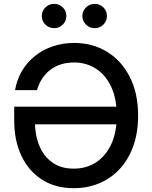

<svg xmlns="http://www.w3.org/2000/svg" viewBox="-20 -959 781 989"><path d="M359.4 10.3Q264.2 10.3 195.6 -34.2Q127 -78.6 90.1 -157Q53.2 -235.4 53.2 -336.9V-409.7H612.3V-318.4H130.9L159.7 -333.5Q159.7 -264.2 182.4 -209Q205.1 -153.8 249.5 -122.1Q293.9 -90.3 359.4 -90.3Q424.8 -90.3 474.9 -122.8Q524.9 -155.3 553.2 -216.6Q581.5 -277.8 581.5 -363.3Q581.5 -449.7 553.2 -511Q524.9 -572.3 474.9 -604.7Q424.8 -637.2 360.8 -637.2Q324.7 -637.2 293.7 -627.4Q262.7 -617.7 238.3 -598.6Q213.9 -579.6 196.8 -553.5Q179.7 -527.3 170.4 -494.6H57.6Q66.4 -548.3 92.8 -593Q119.1 -637.7 159.4 -670.2Q199.7 -702.6 251.5 -720.2Q303.2 -737.8 361.8 -737.8Q457.5 -737.8 532 -691.9Q606.4 -646 648.9 -562Q691.4 -478 691.4 -363.3Q691.4 -277.8 667.5 -209.2Q643.6 -140.6 599.4 -91.6Q555.2 -42.5 494.1 -16.1Q433.1 10.3 359.4 10.3ZM467.8 -814Q441.4 -814 422.9 -832.3Q404.3 -850.6 404.3 -876.5Q404.3 -902.3 422.9 -920.7Q441.4 -939 467.8 -939Q494.1 -939 512.5 -920.9Q530.8 -902.8 530.8 -876.5Q530.8 -850.6 512.5 -832.3Q494.1 -814 467.8 -814ZM258.8 -814Q232.4 -814 213.9 -832.3Q195.3 -850.6 195.3 -876.5Q195.3 -902.3 213.9 -920.7Q232.4 -939 258.8 -939Q285.2 -939 303.5 -920.9Q321.8 -902.8 321.8 -876.5Q321.8 -850.6 303.5 -832.3Q285.2 -814 258.8 -814Z"/></svg>

Font: Inter 20pt Medium
Style: Regular
Weight: 500
Version: Version 4.001;git-66647c0bb